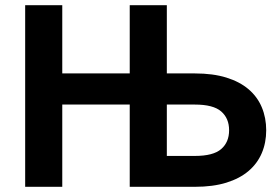

<svg xmlns="http://www.w3.org/2000/svg" viewBox="-20 -720 1080 740"><path d="M77 -700H220V-437H480V-700H623V-437H731Q801 -437 852.5 -421Q904 -405 938 -376Q972 -347 989 -306.5Q1006 -266 1006 -218Q1006 -170 989 -130Q972 -90 938 -61Q904 -32 852.5 -16Q801 0 731 0H480V-317H220V0H77ZM731 -119Q802 -119 832.5 -145.5Q863 -172 863 -218Q863 -264 832.5 -290.5Q802 -317 731 -317H623V-119Z"/></svg>

Font: 
Style: 㨦
Weight: 700
Designer: A.Korolkova, Vitaly Kuzmin
Foundry: ParaType Ltd
Version: Version 2.000